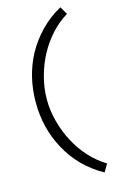

<svg xmlns="http://www.w3.org/2000/svg" viewBox="-136 -806 636 1023"><g transform="rotate(-15 182.0 -294.5)"><path d="M113 -36Q50 -153 50 -293Q50 -437 113 -554Q146 -614 195.5 -665Q245 -716 308 -750L333 -707Q285 -679 243.5 -633.5Q202 -588 173 -534Q144 -480 127.5 -417Q111 -354 111 -294Q111 -232 128 -169.5Q145 -107 173 -55Q201 -2 242 43Q283 88 333 118L308 161Q181 91 113 -36Z"/></g></svg>

Font: Bellota Text
Style: Regular
Weight: 400
Designer: Kemie Guaida
Foundry: Kemie Guaida
Version: Version 4.001